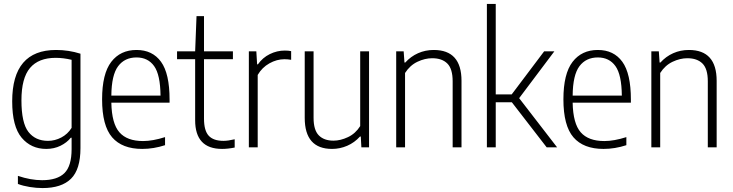

<svg xmlns="http://www.w3.org/2000/svg" viewBox="-20 -749 3724 976"><path d="M71 186V145Q136 167 194 167Q271 167 307.5 131Q344 95 344 9V-49H340Q320 -24 287.5 -8Q255 8 215 8Q138 8 90 -49Q42 -106 42 -234Q42 -495 265 -495Q329 -495 389 -476V4Q389 112 341 159.5Q293 207 196 207Q165 207 131 201.5Q97 196 71 186ZM344 -99V-445Q302 -455 263 -455Q176 -455 132.5 -403.5Q89 -352 89 -239Q89 -124 124.5 -78.5Q160 -33 224 -33Q259 -33 291.5 -50Q324 -67 344 -99Z M842 -227H546Q548 -121 587 -76.5Q626 -32 707 -32Q756 -32 819 -52V-11Q761 8 703 8Q601 8 550 -51Q499 -110 499 -244Q499 -374 545.5 -434.5Q592 -495 674 -495Q755 -495 798.5 -435Q842 -375 842 -243ZM546 -263H796Q795 -369 763.5 -413Q732 -457 674 -457Q614 -457 580.5 -412.5Q547 -368 546 -263Z M1173 -41V1Q1138 8 1109 8Q972 8 972 -138V-448H880V-488H972L979 -667H1017V-488H1164V-448H1017V-146Q1017 -85 1041 -59Q1065 -33 1116 -33Q1139 -33 1173 -41Z M1283 -488 1287 -422H1291Q1315 -456 1351.5 -474Q1388 -492 1428 -492Q1447 -492 1460 -489V-445Q1442 -448 1426 -448Q1387 -448 1349.5 -427Q1312 -406 1290 -368V0H1245V-488Z M1529 -150V-488H1574V-150Q1574 -88 1600.5 -61Q1627 -34 1675 -34Q1711 -34 1749 -52Q1787 -70 1811 -108V-488H1856V0H1817L1814 -55H1810Q1782 -24 1745 -8Q1708 8 1668 8Q1529 8 1529 -150Z M2032 -488 2036 -431H2040Q2068 -462 2105 -478.5Q2142 -495 2185 -495Q2326 -495 2326 -338V0H2281V-336Q2281 -399 2254 -426Q2227 -453 2177 -453Q2140 -453 2102 -435Q2064 -417 2039 -378V0H1994V-488Z M2582 -229H2500V0H2455V-729H2500V-269H2581L2746 -488H2798L2619 -250L2812 0H2759Z M3187 -227H2891Q2893 -121 2932 -76.5Q2971 -32 3052 -32Q3101 -32 3164 -52V-11Q3106 8 3048 8Q2946 8 2895 -51Q2844 -110 2844 -244Q2844 -374 2890.5 -434.5Q2937 -495 3019 -495Q3100 -495 3143.5 -435Q3187 -375 3187 -243ZM2891 -263H3141Q3140 -369 3108.5 -413Q3077 -457 3019 -457Q2959 -457 2925.5 -412.5Q2892 -368 2891 -263Z M3329 -488 3333 -431H3337Q3365 -462 3402 -478.5Q3439 -495 3482 -495Q3623 -495 3623 -338V0H3578V-336Q3578 -399 3551 -426Q3524 -453 3474 -453Q3437 -453 3399 -435Q3361 -417 3336 -378V0H3291V-488Z"/></svg>

Font: KaputaLibre
Style: Regular
Weight: 400
Designer: Multiple designers
Foundry: Textual
Version: Version 2.900